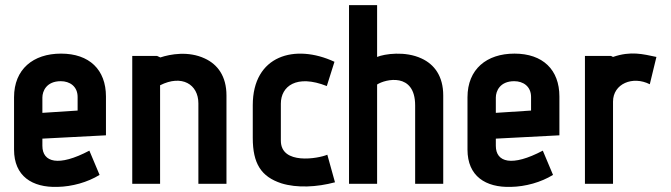

<svg xmlns="http://www.w3.org/2000/svg" viewBox="-20 -720 2630 752"><path d="M395 -190V-342C395 -447 330 -510 219 -510C110 -510 35 -449 35 -339V-134C35 -30 106 15 205 12C262 11 323 -6 370 -35L330 -130C209 -66 146 -84 146 -149V-177ZM284 -287 146 -278V-338C146 -363 162 -402 218 -402C253 -402 284 -382 284 -340Z M867 0V-346C867 -422 832 -468 782 -491C718 -521 647 -508 608 -495L595 -501H498V0H607V-386C692 -429 757 -390 757 -315V0Z M1262 -114C1227 -99 1080 -73 1080 -169V-314C1080 -382 1141 -430 1260 -383L1290 -478C1135 -550 970 -503 970 -308V-180C970 -79 1003 -28 1082 -2C1143 17 1221 13 1292 -6Z M1716 0V-346C1716 -422 1681 -468 1631 -491C1567 -521 1486 -509 1457 -497V-700H1347V0H1457V-389C1489 -410 1606 -438 1606 -307V0Z M2171 -190V-342C2171 -447 2106 -510 1995 -510C1886 -510 1811 -449 1811 -339V-134C1811 -30 1882 15 1981 12C2038 11 2099 -6 2146 -35L2106 -130C1985 -66 1922 -84 1922 -149V-177ZM2060 -287 1922 -278V-338C1922 -363 1938 -402 1994 -402C2029 -402 2060 -382 2060 -340Z M2381 0V-322C2381 -392 2458 -424 2525 -390L2551 -497C2498 -508 2451 -521 2381 -497L2373 -501H2271V0Z"/></svg>

Font: Advent Pro
Style: Bold
Weight: 700
Designer: Andreas Kalpakidis
Foundry: Andreas Kalpakidis
Version: Version 2.002 2008